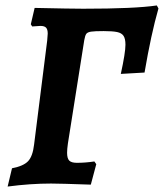

<svg xmlns="http://www.w3.org/2000/svg" viewBox="-20 -673 601 704"><path d="M24 -56Q66 -64 83 -82Q100 -100 105 -143L153 -524Q155 -544 155 -550Q155 -565 149 -571.5Q143 -578 128 -578L98 -576L93 -584L107 -644Q242 -641 285 -641Q474 -641 555 -653L561 -642Q534 -548 510 -407L423 -402Q440 -480 440 -509Q440 -531 433 -541.5Q426 -552 409.5 -555.5Q393 -559 360 -559Q327 -559 314 -557Q301 -555 296.5 -549Q292 -543 289 -526L229 -147Q226 -126 226 -113Q226 -92 234 -84Q242 -76 262 -76Q293 -76 326 -81L333 -71L313 4Q199 0 167 0Q91 0 8 11Z"/></svg>

Font: Alegreya
Style: Bold Italic
Weight: 700
Italic angle: -7°
Designer: Juan Pablo del Peral
Foundry: Huerta Tipografica
Version: Version 2.007; ttfautohint (v1.6)